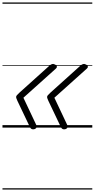

<svg xmlns="http://www.w3.org/2000/svg" viewBox="-20 -1030 765 1550"><path d="M247 14Q238 14 232 9.5Q226 5 222 -3L120 -217Q115 -229 112.5 -235.5Q110 -242 110 -246Q110 -254 116.5 -261.5Q123 -269 137 -282L378 -499Q389 -509 399.5 -512.5Q410 -516 419 -511Q428 -508 433.5 -502.5Q439 -497 439.5 -491Q440 -485 432 -477L169 -241L272 -23Q280 -7 272 3.5Q264 14 247 14ZM497 14Q488 14 482 9.5Q476 5 472 -3L370 -217Q365 -229 362.5 -235.5Q360 -242 360 -246Q360 -254 366.5 -261.5Q373 -269 387 -282L628 -499Q639 -509 649.5 -512.5Q660 -516 669 -511Q678 -508 683.5 -502.5Q689 -497 689.5 -491Q690 -485 682 -477L419 -241L522 -23Q530 -7 522 3.5Q514 14 497 14ZM0 490H725V500H0ZM0 -20H725V0H0ZM0 -505H725V-500H0ZM0 -1010H725V-1000H0Z"/></svg>

Font: Playwrite BE VLG Guides
Style: Regular
Weight: 400
Designer: Veronika Burian, José Scaglione
Foundry: TypeTogether
Version: Version 1.003